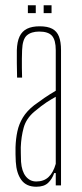

<svg xmlns="http://www.w3.org/2000/svg" viewBox="-20 -705 310 730"><path d="M118 5Q80 5 61.2 -20.8Q42.5 -46.5 40 -90Q39.5 -105 39 -118Q38.5 -131 39 -145Q40 -177 46 -205.2Q52 -233.5 67 -258.2Q82 -283 110 -305Q128 -318.5 149.2 -333Q170.5 -347.5 192 -360V-514Q192 -552.5 177.8 -568.8Q163.5 -585 129 -585Q99 -585 82.2 -570.5Q65.5 -556 64 -514Q63.5 -499.5 63.2 -482.2Q63 -465 63.2 -446.5Q63.5 -428 64 -410H45Q44.5 -437 44 -464.8Q43.5 -492.5 44 -514Q45 -546.5 54.5 -566.5Q64 -586.5 83 -595.8Q102 -605 131 -605Q161 -605 178.8 -595.5Q196.5 -586 204.2 -566Q212 -546 212 -514V0H192V-47H186Q178.5 -24.5 163 -9.8Q147.5 5 118 5ZM118 -15Q146.5 -15 164.5 -31.8Q182.5 -48.5 192 -82V-337Q175.5 -328 156.8 -315.8Q138 -303.5 110 -280Q79.5 -254 70 -219.5Q60.5 -185 59 -145Q59 -137 59.2 -121.5Q59.5 -106 60 -90Q62.5 -54 78 -34.5Q93.5 -15 118 -15ZM146 -655V-685H176V-655ZM86 -655V-685H116V-655Z"/></svg>

Font: Big Shoulders Display SC Thin
Style: Regular
Weight: 100
Designer: Patric King
Foundry: XO Type Co
Version: Version 2.002